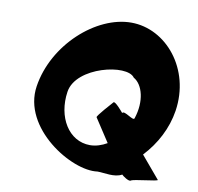

<svg xmlns="http://www.w3.org/2000/svg" viewBox="-79 -794 896 871"><g transform="rotate(10 369.0 -358.5)"><path d="M84 -353C54 -156 306 -3 423 -20C455 -20 502 -7 536 -26C540 -21 570 1 579 -6C587 -14 703 -24 699 -30L613 -132C671 -194 711 -270 724 -353C754 -550 618 -712 457 -712C296 -712 114 -550 84 -353ZM226 -353C244 -472 473 -524 511 -468C554 -444 574 -369 547 -288C544 -270 495 -317 487 -301C483 -306 447 -349 440 -342C433 -334 373 -268 376 -262L446 -155C422 -141 395 -132 368 -132C270 -132 208 -234 226 -353Z"/></g></svg>

Font: Ampere
Style: CndIta
Weight: 400
Version: Version 1